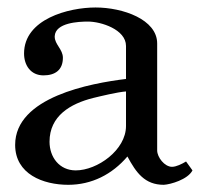

<svg xmlns="http://www.w3.org/2000/svg" viewBox="-20 -499 575 526"><path d="M21.5 -102.1C21.5 -22 98.1 7.3 167 7.3C231 7.3 287.1 -21 329.1 -70.3C353 -25.9 376.5 7.3 428.7 7.3C447.3 6.3 494.6 -7.3 507.3 -32.2L489.7 -56.6C478.5 -49.8 462.9 -42 451.2 -42C430.7 -42 410.6 -68.4 410.6 -86.9V-379.9C410.6 -445.8 316.4 -478.5 241.7 -478.5C168 -478.5 45.9 -446.8 45.9 -352.5C45.9 -320.3 64 -292.5 99.1 -292.5C130.9 -292.5 152.3 -307.1 152.3 -340.8C152.3 -363.8 129.9 -377.4 129.9 -398.4V-399.9C131.8 -437 195.3 -439.9 221.2 -439.9C256.3 -439.9 325.2 -418.5 325.2 -373V-282.7C229 -271 21.5 -233.4 21.5 -102.1ZM115.7 -110.8C115.7 -181.6 172.9 -214.8 234.9 -230.5C255.4 -235.4 300.8 -246.6 325.2 -248.5V-153.8C325.2 -87.9 246.6 -32.2 187.5 -32.2C142.6 -32.2 115.7 -68.4 115.7 -110.8Z"/></svg>

Font: MusGlyphs
Style: Regular
Weight: 400
Version: Version 2.1